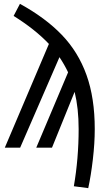

<svg xmlns="http://www.w3.org/2000/svg" viewBox="-20 -770 559 1001"><path d="M474 -97Q474 -23 464 62Q454 147 440 211L365 201Q390 56 390 -97Q390 -206 369 -291L251 0H169L335 -393Q316 -433 290 -472L85 0H5L235 -541Q163 -617 51 -687L84 -750Q217 -677 302.5 -588Q388 -499 431 -379Q474 -259 474 -97Z"/></svg>

Font: Fira Sans Extra Condensed
Style: Regular
Weight: 400
Width: 1
Designer: Carrois Corporate & Edenspiekermann AG
Foundry: Carrois Corporate GbR & Edenspiekermann AG
Version: Version 4.203